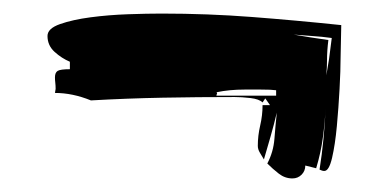

<svg xmlns="http://www.w3.org/2000/svg" viewBox="-20 -525 573 283"><path d="M50 -472Q50 -483 68.5 -489.5Q87 -496 113.5 -499.5Q140 -503 168.5 -504Q197 -505 218 -505Q286 -505 351 -500Q416 -495 483 -488L482 -439Q482 -422 480.5 -394Q479 -366 476.5 -339Q474 -312 469.5 -292.5Q465 -273 458 -273Q455 -273 451 -275Q458 -319 460 -367Q459 -345 456 -323Q453 -300 446 -277L430 -281Q430 -273 424.5 -267.5Q419 -262 411 -262Q400 -262 391 -269Q382 -276 374 -284Q383 -301 384.5 -320.5Q386 -340 388 -359Q384 -342 379 -324.5Q374 -307 369 -290L363 -300Q360 -305 360 -310Q360 -325 363.5 -340Q367 -355 367 -370H378L371 -380L367 -374Q362 -379 349 -380.5Q336 -382 326 -382Q272 -382 219.5 -381Q167 -380 114 -377Q87 -388 61 -388L62 -394Q62 -399 61.5 -403Q61 -407 61 -411Q61 -418 65 -420.5Q69 -423 83 -423V-434Q71 -439 60.5 -448.5Q50 -458 50 -472ZM387 -392Q380 -393 364 -393H341Q318 -393 299 -389L300 -388Q300 -387 299.5 -386Q299 -385 299 -384H387ZM464 -466Q462 -450 462 -436Q462 -426 461 -414Q463 -427 465 -438Q467 -453 469 -469Q455 -471 439 -472Q425 -473 413 -474Q425 -472 437 -470Q450 -468 464 -466Z"/></svg>

Font: Finger Paint
Style: Regular
Weight: 400
Designer: Ralph du Carrois
Foundry: Ralph du Carrois
Version: Version 1.001